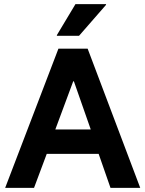

<svg xmlns="http://www.w3.org/2000/svg" viewBox="-20 -911 705 931"><path d="M5 0 263.3 -675H405L660 0H515.8L458.3 -165H206.7L145 0ZM248.3 -283.3H420L338.3 -516.7H335ZM255.8 -737.5V-740.8L345.8 -890.8H494.2V-887.5L363.3 -737.5Z"/></svg>

Font: Funnel Sans
Style: Bold
Weight: 700
Designer: NORD ID, Kristian Moeller
Foundry: Dicotype
Version: Version 1.000